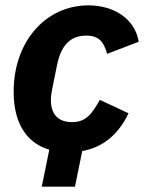

<svg xmlns="http://www.w3.org/2000/svg" viewBox="-20 -557 538 717"><path d="M136 140H260L287 7C363 -6 422 -54 460 -134L353 -184C324 -134 303 -101 249 -101C194 -101 170 -134 170 -183C170 -197 172 -211 175 -225L193 -314C208 -388 243 -424 302 -424C353 -424 368 -397 380 -356L498 -401C485 -483 410 -537 310 -537C151 -537 31 -402 31 -215C31 -88 86 -21 164 2Z"/></svg>

Font: LVC Sans
Style: Bold Italic
Weight: 700
Italic angle: -11.31°
Designer: Mike Abbink, Paul van der Laan, Pieter van Rosmalen
Foundry: Bold Monday
Version: Version 3.0